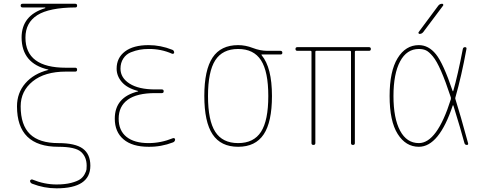

<svg xmlns="http://www.w3.org/2000/svg" viewBox="-20 -770 2540 1020"><path d="M236.3 -398.4Q237.3 -398.4 237.3 -399.4Q237.3 -400.4 236.3 -400.4Q95.7 -432.6 94.7 -570.3Q94.7 -688.5 219.7 -726.6Q220.7 -726.6 220.7 -728.5Q220.7 -729.5 219.7 -730.5H99.6Q89.8 -730.5 89.8 -740.2Q89.8 -750 99.6 -750H379.9Q389.6 -750 389.6 -740.2Q389.6 -730.5 380.9 -730.5Q241.2 -729.5 178.2 -689.5Q115.2 -649.4 115.2 -570.3Q115.2 -410.2 330.1 -410.2H379.9Q389.6 -410.2 389.6 -399.9Q389.6 -389.6 379.9 -389.6H330.1Q217.8 -389.6 153.8 -337.9Q89.8 -286.1 89.8 -205.1Q89.8 -105.5 139.2 -57.6Q188.5 -9.8 290 -9.8Q379.9 -9.8 419.9 19.5Q460 48.8 460 110.4Q460 230.5 280.3 230.5Q213.9 230.5 151.4 206.1Q140.6 202.1 139.6 191.4Q139.6 187.5 143.6 185.1Q147.5 182.6 151.4 183.6Q215.8 210 280.3 210Q325.2 210 357.4 201.7Q389.6 193.4 405.3 182.6Q420.9 171.9 429.7 155.3Q438.5 138.7 439.5 130.4Q440.4 122.1 440.4 110.4Q440.4 63.5 410.2 36.6Q379.9 9.8 290 9.8Q70.3 9.8 70.3 -205.1Q70.3 -276.4 114.7 -327.6Q159.2 -378.9 236.3 -398.4Z M712.9 -284.2Q713.9 -284.2 713.9 -285.2Q713.9 -287.1 711.9 -287.1Q655.3 -301.8 627.4 -334Q599.6 -366.2 599.6 -405.3Q599.6 -462.9 644 -496.6Q688.5 -530.3 769.5 -530.3Q833 -530.3 894.5 -505.9Q904.3 -502.9 905.3 -491.2Q905.3 -487.3 902.3 -485.4Q899.4 -483.4 894.5 -484.4Q835 -510.7 769.5 -509.8Q744.1 -509.8 722.2 -505.9Q700.2 -502 675.3 -492.2Q650.4 -482.4 635.3 -459.5Q620.1 -436.5 620.1 -405.3Q620.1 -356.4 668.5 -325.7Q716.8 -294.9 804.7 -294.9H839.8Q849.6 -294.9 849.6 -285.2Q849.6 -275.4 839.8 -275.4H804.7Q707 -275.4 658.7 -240.2Q610.4 -205.1 610.4 -139.6Q610.4 -76.2 651.9 -43Q693.4 -9.8 769.5 -9.8Q835 -9.8 899.4 -36.1Q903.3 -37.1 906.7 -35.2Q910.2 -33.2 910.2 -29.3Q910.2 -18.6 899.4 -13.7Q835.9 10.7 769.5 9.8Q682.6 9.8 636.2 -29.8Q589.8 -69.3 589.8 -139.6Q589.8 -253.9 712.9 -284.2Z M1366.7 -449.7Q1328.1 -509.8 1245.1 -509.8Q1162.1 -509.8 1123.5 -449.7Q1085 -389.6 1085 -259.8Q1085 -129.9 1123.5 -69.8Q1162.1 -9.8 1245.1 -9.8Q1328.1 -9.8 1366.7 -69.8Q1405.3 -129.9 1405.3 -259.8Q1405.3 -389.6 1366.7 -449.7ZM1245.1 -530.3Q1284.2 -530.3 1323.2 -515.1Q1362.3 -500 1400.4 -500H1469.7Q1479.5 -500 1480 -490.2Q1480.5 -480.5 1469.7 -480.5H1370.1Q1369.1 -480.5 1369.1 -479Q1369.1 -477.5 1369.6 -477.5Q1370.1 -477.5 1370.1 -476.6Q1424.8 -411.1 1424.8 -259.8Q1424.8 -122.1 1380.9 -56.2Q1336.9 9.8 1245.1 9.8Q1153.3 9.8 1109.4 -56.2Q1065.4 -122.1 1065.4 -260.3Q1065.4 -398.4 1109.4 -464.4Q1153.3 -530.3 1245.1 -530.3Z M1559.6 -500Q1549.8 -500 1549.8 -509.8Q1549.8 -519.5 1559.6 -519.5H1940.4Q1950.2 -519.5 1950.2 -509.8Q1950.2 -500 1940.4 -500H1870.1Q1865.2 -500 1865.2 -495.1V-9.8Q1865.2 0 1855 0Q1844.7 0 1844.7 -9.8V-495.1Q1844.7 -500 1839.8 -500H1660.2Q1655.3 -500 1655.3 -495.1V-9.8Q1655.3 0 1645 0Q1634.8 0 1634.8 -9.8V-495.1Q1634.8 -500 1629.9 -500Z M2209 -589.8Q2205.1 -589.8 2203.6 -593.3Q2202.1 -596.7 2204.1 -599.6L2308.6 -740.2Q2316.4 -750 2329.1 -750Q2333 -750 2334.5 -746.6Q2335.9 -743.2 2334 -740.2L2228.5 -599.6Q2220.7 -589.8 2209 -589.8ZM2205.1 -509.8Q2140.6 -509.8 2105.5 -443.8Q2070.3 -377.9 2070.3 -259.8Q2070.3 -141.6 2105.5 -75.7Q2140.6 -9.8 2205.1 -9.8Q2301.8 -9.8 2375 -242.2Q2376 -248 2375 -252.9Q2346.7 -338.9 2323.2 -392.6Q2299.8 -446.3 2279.3 -470.7Q2258.8 -495.1 2243.2 -502.4Q2227.5 -509.8 2205.1 -509.8ZM2205.1 9.8Q2135.7 9.8 2092.8 -58.1Q2049.8 -126 2049.8 -259.8Q2049.8 -391.6 2092.3 -460.9Q2134.8 -530.3 2205.1 -530.3Q2256.8 -530.3 2295.9 -481.9Q2335 -433.6 2384.8 -286.1Q2384.8 -285.2 2386.2 -285.2Q2387.7 -285.2 2387.7 -286.1Q2412.1 -371.1 2438.5 -508.8Q2440.4 -519.5 2450.2 -519.5Q2460 -519.5 2458 -509.8Q2431.6 -365.2 2399.4 -252.9Q2397.5 -248 2399.4 -243.2Q2424.8 -163.1 2466.8 -8.8Q2468.8 0 2460 0Q2450.2 0 2447.3 -9.8Q2428.7 -80.1 2388.7 -209Q2387.7 -210.9 2385.7 -210.9Q2312.5 9.8 2205.1 9.8Z"/></svg>

Font: Rounded Mgen+ 1m thin
Style: Regular
Weight: 100
Designer: [Source Han Sans]
Ryoko NISHIZUKA  (kana & ideographs); Paul D. Hunt (Latin, Greek & Cyrillic); Wenlong ZHANG  (bopomofo
Version: Version 1.059.20150602